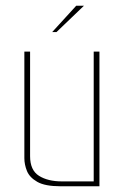

<svg xmlns="http://www.w3.org/2000/svg" viewBox="-20 -650 437 670"><path d="M191 0Q137 0 110 -15.5Q83 -31 74 -53.5Q65 -76 65 -98V-470H85V-105Q85 -56 116 -36.5Q147 -17 196 -17H307V-470H327V0ZM162 -538 246 -630H273L177 -538Z"/></svg>

Font: Smooch Sans Thin
Style: Regular
Weight: 100
Designer: Robert E. Leuschke
Foundry: Robert E. Leuschke
Version: Version 1.010